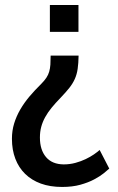

<svg xmlns="http://www.w3.org/2000/svg" viewBox="-20 -553 469 761"><path d="M177.7 -533.2H291V-426.8H177.7ZM291.5 -332.5Q291 -301.8 287.8 -280Q284.7 -258.3 276.6 -240.2Q268.6 -222.2 254.9 -204.8Q241.2 -187.5 219.7 -165Q199.7 -144.5 184.6 -126Q169.4 -107.4 159.2 -88.9Q148.9 -70.3 143.6 -50.8Q138.2 -31.2 138.2 -7.8Q138.2 41 162.4 69.6Q186.5 98.1 232.4 98.6Q256.8 98.6 279.1 92.5Q301.3 86.4 319.6 77.6Q337.9 68.8 352.1 59.1Q366.2 49.3 375 41.5L413.1 115.2Q405.8 122.1 390.9 134Q376 146 353 158.2Q330.1 170.4 298.6 179.2Q267.1 188 226.1 188Q178.7 188 141.8 174.6Q105 161.1 79.6 136.2Q54.2 111.3 40.8 76.2Q27.3 41 27.3 -2.9Q27.3 -35.2 36.1 -63.7Q44.9 -92.3 60.3 -118.9Q75.7 -145.5 96.9 -170.7Q118.2 -195.8 143.1 -220.2Q156.2 -233.4 163.8 -244.9Q171.4 -256.3 175 -269Q178.7 -281.7 179.7 -296.9Q180.7 -312 180.7 -332.5Z"/></svg>

Font: Ufes Sans Medium
Style: Regular
Weight: 500
Designer: Ricardo Esteves & Filipe Motta
Foundry: ProDesignUfes - Ricardo Esteves, Filipe Motta (This is a derivative work, based on Roboto family, by Christian Robertson
Version: Version 2.0